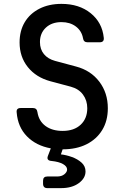

<svg xmlns="http://www.w3.org/2000/svg" viewBox="-20 -760 640 990"><path d="M303 10 294 36Q321 39 350.5 49.5Q380 60 400.5 78.5Q421 97 421 124Q421 159 386 184.5Q351 210 295 210H224Q202 210 202 187V172Q202 150 224 150H275Q298 150 312 138.5Q326 127 326 114Q326 98 305 86Q284 74 246 70Q218 68 227 44L242 5Q166 -9 119 -57Q72 -105 66 -180Q63 -203 87 -203H150Q170 -203 173 -182Q180 -136 214.5 -110.5Q249 -85 303 -85Q362 -85 396 -117Q430 -149 430 -202Q430 -242 408 -272Q386 -302 345 -313L240 -341Q166 -361 123.5 -414Q81 -467 81 -541Q81 -601 107.5 -645.5Q134 -690 183 -715Q232 -740 297 -740Q388 -740 447.5 -692Q507 -644 515 -566Q518 -542 494 -542H431Q411 -542 408 -563Q401 -601 371 -623.5Q341 -646 297 -646Q247 -646 216.5 -617.5Q186 -589 186 -543Q186 -506 206.5 -481Q227 -456 264 -446L372 -417Q448 -397 492 -339Q536 -281 536 -202Q536 -137 507 -89.5Q478 -42 426 -16Q374 10 303 10Z"/></svg>

Font: Pitagon Sans Mono SemiBold
Style: Regular
Weight: 600
Monospace: yes
Designer: Travis Tran
Foundry: Pitagon
Version: Version 1.001; ttfautohint (v1.8.4.7-5d5b);gftools[0.9.26]